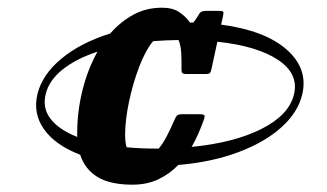

<svg xmlns="http://www.w3.org/2000/svg" viewBox="-20 -626 870 511"><path d="M784.5 -375Q773 -326.5 728.5 -286.8Q684 -247 613.8 -220.8Q543.5 -194.5 454.5 -187Q431.5 -163 401.5 -148.8Q371.5 -134.5 332.5 -134.5Q273 -134.5 239.5 -155Q206 -175.5 193.5 -214Q127.5 -239.5 97.5 -281.5Q67.5 -323.5 79.5 -375Q92 -427 143 -469.5Q194 -512 273.5 -537Q301 -568.5 335.2 -587Q369.5 -605.5 410.5 -605.5Q439.5 -605.5 456.2 -594.2Q473 -583 482.5 -570Q484.5 -567 485.5 -566Q490 -566 494.5 -566Q496 -567.5 500 -573L511.5 -591Q516 -597 528.5 -597H564Q573 -597 574.2 -594.5Q575.5 -592 573.5 -583L568.5 -560.5Q685 -545 742.8 -494.2Q800.5 -443.5 784.5 -375ZM523 -308.5Q516 -289 507.8 -270.2Q499.5 -251.5 490 -235Q603 -246 676.2 -283Q749.5 -320 762.5 -375Q775.5 -429.5 720.2 -466.5Q665 -503.5 558.5 -515L542.5 -441Q540.5 -433 538 -431Q535.5 -429 527 -429H477Q467.5 -429 465.2 -431.8Q463 -434.5 463 -441.5Q463.5 -466.5 462.2 -486.5Q461 -506.5 455 -519.5Q420.5 -519 387.5 -516.5Q366.5 -491 349.8 -446.5Q333 -402 323 -353.5Q313 -305 313 -267.5Q313 -247 317 -234Q355 -230.5 397.5 -230.5Q397.5 -230.5 402.5 -230.5Q414 -244.5 424 -263.8Q434 -283 443.5 -305Q447.5 -315 451.2 -318.5Q455 -322 465 -322H510.5Q522 -322 523.8 -319.2Q525.5 -316.5 523 -308.5ZM101.5 -375Q92.5 -338 115 -309.2Q137.5 -280.5 185.5 -261.5Q185.5 -267 185.5 -273Q185.5 -329.5 199.5 -385.8Q213.5 -442 239.5 -488.5Q182 -469.5 146 -440.5Q110 -411.5 101.5 -375Z"/></svg>

Font: Besley* Condensed Heavy
Style: Italic
Weight: 800
Width: 3
Italic angle: -13°
Designer: Owen Earl
Foundry: indestructible type*
Version: Version 3.000; ttfautohint (v1.8.3)